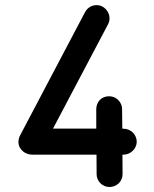

<svg xmlns="http://www.w3.org/2000/svg" viewBox="-20 -729 601 748"><path d="M355 -303.7Q355 -314 358.6 -323.2Q362.3 -332.5 368.7 -339.4Q375 -346.2 384.3 -350.1Q393.6 -354 404.3 -354Q415.5 -354 424.8 -350.1Q434.1 -346.2 440.9 -339.1Q447.8 -332 451.7 -323.2Q455.6 -314.5 455.6 -304.2L456.5 -228L461.4 -227.5Q472.2 -227.5 481.4 -223.4Q490.7 -219.2 497.6 -212.6Q504.4 -206.1 508.5 -196.5Q512.7 -187 512.7 -177.2Q512.7 -167 508.5 -157.7Q504.4 -148.4 497.3 -141.6Q490.2 -134.8 481 -130.6Q471.7 -126.5 461.4 -126.5H457L457.5 -50.8Q457.5 -40 453.4 -30.5Q449.2 -21 442.1 -14.4Q435.1 -7.8 426 -4.2Q417 -0.5 406.7 -0.5Q396 -0.5 386.7 -4.6Q377.4 -8.8 370.8 -15.4Q364.3 -22 360.4 -31.2Q356.4 -40.5 356.4 -50.3L356 -126.5H105.5Q97.2 -126.5 87.6 -129.4Q78.1 -132.3 70.3 -138.7Q62.5 -145 57.1 -154.5Q51.8 -164.1 51.8 -177.7Q52.2 -183.1 53.5 -189Q54.7 -194.8 58.1 -201.2L311.5 -682.1Q318.4 -694.8 330.3 -701.9Q342.3 -709 356.4 -709Q367.7 -709 376.7 -704.6Q385.7 -700.2 392.6 -692.9Q399.4 -685.5 403.1 -676.5Q406.7 -667.5 406.7 -657.7Q406.7 -646 401.4 -635.3L186.5 -228H355V-265.6Z"/></svg>

Font: TGL 0-17
Style: Regular
Weight: 400
Designer: Peter Wiegel
Foundry: Peter Wiegel
Version: Version 1.003 2010